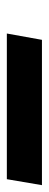

<svg xmlns="http://www.w3.org/2000/svg" viewBox="184 -564 140 547"><g transform="rotate(90 253.5 -290.0)"><path d="M75 -240 93 -340H507L490 -240Z"/></g></svg>

Font: DM Sans 36pt SemiBold
Style: Italic
Weight: 600
Italic angle: -10°
Designer: Colophon Foundry, Jonny Pinhorn
Foundry: Colophon Foundry
Version: Version 4.004;gftools[0.9.30]